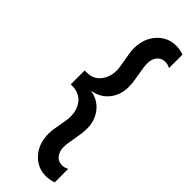

<svg xmlns="http://www.w3.org/2000/svg" viewBox="-298 -731 944 944"><g transform="rotate(45 174.0 -259.5)"><path d="M331 185Q304 194 278 194Q220 194 180 150Q140 106 140 36Q140 11 149 -33.5Q158 -78 158 -99Q158 -142 136 -173.5Q114 -205 71 -211Q62 -212 46 -212V-308Q60 -308 71 -309Q112 -313 135 -345Q158 -377 158 -420Q158 -441 149 -485.5Q140 -530 140 -555Q140 -625 180 -669Q220 -713 278 -713Q304 -713 331 -704V-610Q314 -619 298 -619Q270 -619 254.5 -600Q239 -581 239 -551Q239 -528 248 -480.5Q257 -433 257 -405Q257 -348 224.5 -308Q192 -268 137 -260Q192 -252 224.5 -211.5Q257 -171 257 -114Q257 -86 248 -38.5Q239 9 239 31Q239 61 254.5 80.5Q270 100 298 100Q314 100 331 91Z"/></g></svg>

Font: Hind Vadodara Medium
Style: Regular
Weight: 500
Designer: Hitesh Malaviya
Foundry: Indian Type Foundry
Version: Version 1.001;PS 1.0;hotconv 1.0.86;makeotf.lib2.5.63406; tt